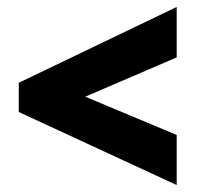

<svg xmlns="http://www.w3.org/2000/svg" viewBox="-20 -637 566 552"><path d="M488 -105 34 -315V-399L488 -617V-472L225 -359L488 -249Z"/></svg>

Font: Noto Sans Ethiopic Condensed Black
Style: Regular
Weight: 900
Width: 3
Designer: Monotype Design Team
Foundry: Monotype Imaging Inc.
Version: Version 2.102; ttfautohint (v1.8.4.7-5d5b)